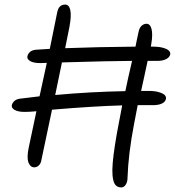

<svg xmlns="http://www.w3.org/2000/svg" viewBox="-20 -757 776 849"><path d="M131.8 -17.1Q114.3 -17.1 106 -38.1Q97.7 -59.1 106.9 -104Q138.2 -252.4 141.1 -265.1Q111.3 -262.2 88.9 -262.2Q59.6 -262.2 44.7 -271Q29.8 -279.8 32.2 -292Q34.7 -302.2 43.7 -310.5Q52.7 -318.8 69.8 -320.8Q113.3 -326.7 154.8 -331.1Q157.7 -344.2 187 -479Q175.8 -478 158.2 -478Q128.9 -478 113.8 -486.8Q98.6 -495.6 101.1 -507.8Q103 -518.1 112.3 -526.9Q121.6 -535.6 139.2 -537.1Q179.2 -539.1 200.2 -541Q212.4 -599.6 232.9 -702.1Q239.7 -736.8 268.1 -736.8Q285.2 -736.8 290.8 -712.6Q296.4 -688.5 287.1 -638.2Q276.4 -587.9 268.1 -543.9Q408.7 -549.3 579.1 -550.8Q581.5 -563.5 586.2 -585.7Q590.8 -607.9 592.8 -616.2Q596.2 -633.8 606 -642.8Q615.7 -651.9 627.9 -651.9Q644 -651.9 650.1 -628.7Q656.2 -605.5 648.9 -562Q647 -554.2 647 -550.8H655.8Q684.6 -550.8 703.4 -544.9Q722.2 -539.1 728 -531.7Q733.9 -524.4 732.9 -517.1Q730 -503.4 714.8 -495.6Q699.7 -487.8 675.8 -487.8H632.8Q628.4 -464.8 618.2 -419.9Q607.9 -375 604 -355H637.2Q666 -355 684.8 -348.9Q703.6 -342.8 709.5 -335.4Q715.3 -328.1 713.9 -320.8Q711.9 -307.1 696.8 -299.6Q681.6 -292 657.2 -292H588.9Q574.7 -220.7 573.2 -210.9Q547.4 -77.1 543.9 28.8Q543.9 48.3 535.6 60.1Q527.3 71.8 517.1 71.8Q502.9 71.8 493.9 64.2Q484.9 56.6 480.7 38.8Q476.6 21 476.8 -5.6Q477.1 -32.2 482.4 -74Q487.8 -115.7 496.8 -167Q505.9 -218.3 520 -289.1V-291Q397 -287.6 210 -272Q171.4 -89.4 162.1 -44.9Q159.7 -33.2 151.1 -25.1Q142.6 -17.1 131.8 -17.1ZM253.9 -481Q248.5 -454.1 224.1 -336.9Q377.4 -351.1 534.2 -354Q545.4 -408.7 564 -487.8Q461.9 -487.3 253.9 -481Z"/></svg>

Font: Shantell Sans Irregular Bouncy
Style: Italic
Weight: 300
Italic angle: -11.31°
Designer: Stephen Nixon, Anya Danilova, Shantell Martin
Foundry: Arrow Type
Version: Version 1.006;[9816181b4]